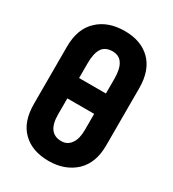

<svg xmlns="http://www.w3.org/2000/svg" viewBox="-173 -797 814 902"><g transform="rotate(30 234.0 -346.0)"><path d="M38.1 -190.4V-501Q38.1 -598.6 93.8 -649.4Q147.5 -700.2 238.3 -700.2Q326.2 -700.2 377.9 -649.4Q429.7 -597.7 429.7 -501V-190.4Q429.7 -95.7 375 -43.9Q318.4 7.8 231.4 7.8Q140.6 7.8 89.8 -43Q38.1 -92.8 38.1 -190.4ZM306.6 -204.1V-481.4Q306.6 -534.2 289.1 -561.5Q271.5 -588.9 235.4 -588.9Q196.3 -588.9 178.7 -562.5Q161.1 -535.2 161.1 -481.4V-204.1Q161.1 -103.5 235.4 -102.5Q269.5 -102.5 288.1 -129.9Q306.6 -155.3 306.6 -204.1ZM94.7 -401.4H370.1V-291H94.7Z"/></g></svg>

Font: Dinish Condensed
Style: Bold
Weight: 700
Width: 3
Designer: Bert Driehuis
Foundry: Playbeing
Version: Version 3.006; git-39231f3c-release